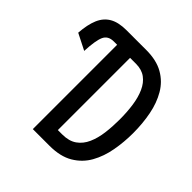

<svg xmlns="http://www.w3.org/2000/svg" viewBox="-186 -844 987 987"><g transform="rotate(45 308.0 -350.0)"><path d="M198 0V-613H174Q132.5 -613 118.2 -581Q104 -549 100.5 -471L12.5 -515.5Q17 -578 34.2 -618.8Q51.5 -659.5 86.5 -679.8Q121.5 -700 179 -700H323Q397 -700 446.2 -672Q495.5 -644 524.2 -595Q553 -546 565.2 -483Q577.5 -420 577.5 -350Q577.5 -285.5 566.2 -223Q555 -160.5 526.8 -110.2Q498.5 -60 448 -30Q397.5 0 319 0ZM292.5 -87.5H324.5Q373 -87.5 403.5 -109Q434 -130.5 450.5 -167.8Q467 -205 473 -252Q479 -299 479 -350Q479 -404.5 472.2 -451.8Q465.5 -499 449.2 -535.2Q433 -571.5 405.2 -592Q377.5 -612.5 335.5 -612.5H292.5Z"/></g></svg>

Font: Overpass Mono Medium
Style: Regular
Weight: 500
Monospace: yes
Designer: Delve Withrington, Dave Bailey
Foundry: Delve Fonts LLC
Version: Version 4.000